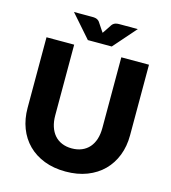

<svg xmlns="http://www.w3.org/2000/svg" viewBox="-131 -1020 1011 1133"><g transform="rotate(15 374.5 -453.0)"><path d="M374.5 -133.5Q408.5 -133.5 435.2 -144.8Q462 -156 480.5 -177Q499 -198 508.8 -228.2Q518.5 -258.5 518.5 -297V-728.5H687.5V-297Q687.5 -230 665.8 -174Q644 -118 603.5 -77.5Q563 -37 505 -14.5Q447 8 374.5 8Q301.5 8 243.5 -14.5Q185.5 -37 145 -77.5Q104.5 -118 83 -174Q61.5 -230 61.5 -297V-728.5H230.5V-297.5Q230.5 -259 240.2 -228.8Q250 -198.5 268.5 -177.2Q287 -156 313.8 -144.8Q340.5 -133.5 374.5 -133.5ZM569.5 -914.5 447.5 -775.5H301.5L179.5 -914.5H291.5Q296 -914.5 301.8 -914.2Q307.5 -914 313.5 -912.2Q319.5 -910.5 325.2 -907Q331 -903.5 336 -897L365.5 -852.5Q368 -849 370.2 -845.8Q372.5 -842.5 374.5 -839.5Q376.5 -842.5 378.8 -845.8Q381 -849 383.5 -852.5L412.5 -896.5Q417.5 -903 423.5 -906.8Q429.5 -910.5 435.5 -912.2Q441.5 -914 447.2 -914.2Q453 -914.5 457.5 -914.5Z"/></g></svg>

Font: Lato 2
Style: Regular
Weight: 900
Designer: Lukasz Dziedzic with Adam Twardoch and Botio Nikoltchev
Foundry: tyPoland Lukasz Dziedzic
Version: Version 2.015; 2015-08-06; http://www.latofonts.com/